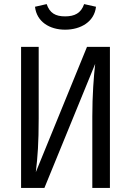

<svg xmlns="http://www.w3.org/2000/svg" viewBox="-20 -918 640 938"><path d="M298 -773C375 -773 441 -812 449 -885L391 -898C376 -854 345 -838 298 -838C251 -838 223 -854 208 -898L151 -885C159 -812 222 -773 298 -773ZM83 0H197L445 -606C438 -544 431 -454 431 -349V0H517V-689H405L155 -77C164 -153 169 -219 169 -340V-689H83Z"/></svg>

Font: FiraMono Nerd Font
Style: Regular
Weight: 400
Designer: Carrois Corporate & Edenspiekermann AG
Foundry: Carrois Corporate GbR & Edenspiekermann AG
Version: Version 003.206;Nerd Fonts 3.3.0